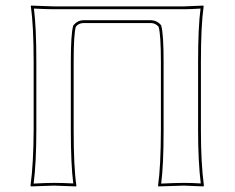

<svg xmlns="http://www.w3.org/2000/svg" viewBox="-20 -668 844 691"><path d="M642.1 -645Q642.1 -645 711.9 -647.9L712.9 -645Q703.1 -576.7 703.1 -444.8V-200.2Q703.1 -78.1 713.9 0L711.9 2.9Q710.4 2.9 642.1 0Q642.1 0 549.8 2.9L548.8 0Q558.6 -66.9 559.1 -200.2V-444.8Q559.1 -543.5 550.8 -571.8Q539.1 -584.5 524.9 -585H278.8Q262.2 -584 252.9 -571.8Q245.1 -544.4 245.1 -444.8V-200.2Q245.1 -66.4 254.9 0L253.9 2.9Q252.4 2.9 173.8 0Q173.8 0 91.8 2.9L89.8 0Q100.6 -79.1 101.1 -200.2V-444.8Q101.1 -577.6 90.8 -645L91.8 -647.9Q93.3 -647.9 173.8 -645ZM642.1 -634.8H173.8Q145.5 -634.8 102.1 -637.2Q110.8 -569.3 110.8 -444.8V-200.2Q110.8 -84.5 101.1 -7.3Q146 -9.8 173.8 -9.8Q202.6 -9.8 243.7 -7.8Q234.9 -75.2 234.9 -200.2V-444.8Q234.9 -544.9 243.2 -574.7L244.1 -576.7L245.1 -578.1Q259.3 -594.7 278.8 -595.2H524.9Q545.9 -594.2 559.1 -578.1L560.1 -576.7L560.5 -574.7Q568.8 -545.4 568.8 -444.8V-200.2Q568.8 -73.7 560.1 -7.3Q612.8 -9.8 642.1 -9.8Q669.4 -9.8 702.6 -7.8Q692.9 -85.4 692.9 -200.2V-444.8Q692.9 -569.3 701.7 -637.2Q668.5 -634.8 642.1 -634.8Z"/></svg>

Font: Linux Biolinum Outline O
Style: Bold
Weight: 700
Designer: Philipp H. Poll
Foundry: Philipp H. Poll
Version: Version 0.9.2